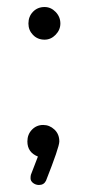

<svg xmlns="http://www.w3.org/2000/svg" viewBox="-20 -443 249 547"><path d="M58 -40C58 -19.3 68 -5 88 3L68 55C67.3 57.7 67 61 67 65C67 70.3 69.5 74.8 74.5 78.5C79.5 82.2 85 84 91 84C100.3 84 107 80 111 72C136.3 8 149 -29.3 149 -40C149 -54 144.3 -65.3 135 -74C125.7 -82.7 115 -87 103 -87C90.3 -87 79.7 -82.5 71 -73.5C62.3 -64.5 58 -53.3 58 -40ZM61 -376C61 -363.3 65.3 -352.5 74 -343.5C82.7 -334.5 93.7 -330 107 -330C119 -330 129.5 -334.7 138.5 -344C147.5 -353.3 152 -364 152 -376C152 -388.7 147.5 -399.7 138.5 -409C129.5 -418.3 119 -423 107 -423C93.7 -423 82.7 -418.5 74 -409.5C65.3 -400.5 61 -389.3 61 -376Z"/></svg>

Font: Terminal Dosis
Style: Book
Weight: 400
Designer: EdgarTolentino, PabloImpallari, IginoMarini
Foundry: EdgarTolentino, PabloImpallari, IginoMarini
Version: Version 1.006